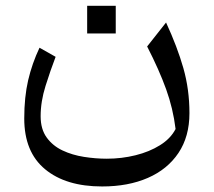

<svg xmlns="http://www.w3.org/2000/svg" viewBox="-20 -407 744 669"><path d="M591.8 42.5Q583 -29.3 558.8 -96.2Q534.7 -163.1 492.7 -245.1L558.6 -328.6Q597.7 -244.1 618.9 -169.7Q640.1 -95.2 640.1 -12.7Q640.1 68.8 601.8 126Q563.5 183.1 495.1 212.9Q426.8 242.7 335.9 242.7Q209.5 242.7 137 182.6Q64.5 122.6 64.5 5.9Q64.5 -68.8 78.1 -127.4Q91.8 -186 117.7 -240.7L173.8 -209Q155.8 -162.1 138.7 -107.7Q121.6 -53.2 121.6 -2Q121.6 43 142.6 72Q163.6 101.1 197.8 117.2Q231.9 133.3 272.5 139.6Q313 146 352.1 146Q403.8 146 452.1 134Q500.5 122.1 537.6 98.9Q574.7 75.7 591.8 42.5ZM283.7 -386.7H383.3V-290.5H283.7Z"/></svg>

Font: Pinar DS3-Regular
Style: Regular
Weight: 400
Designer: Amin Abedi
Version: Version 2.000